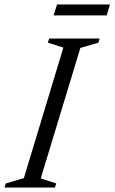

<svg xmlns="http://www.w3.org/2000/svg" viewBox="-38 -845 516 865"><path d="M247.5 -630.5 177.5 -653 183.5 -671.5H411L405.5 -653L324 -629L145.5 -41L215.5 -18.5L209.5 0H-18L-12 -18.5L69.5 -42.5ZM203.5 -775.5 219 -825H457.5L442.5 -775.5Z"/></svg>

Font: Newsreader 20pt
Style: Italic
Weight: 400
Italic angle: -17°
Version: Version 1.003